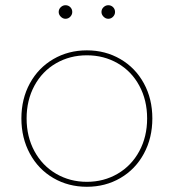

<svg xmlns="http://www.w3.org/2000/svg" viewBox="-20 -713 667 736"><path d="M62 -259Q62 -334 94.5 -393.5Q127 -453 184.5 -486.5Q242 -520 313 -520Q384 -520 441.5 -486.5Q499 -453 531.5 -393.5Q564 -334 564 -259Q564 -184 531.5 -124Q499 -64 441.5 -30.5Q384 3 313 3Q242 3 184.5 -30.5Q127 -64 94.5 -124Q62 -184 62 -259ZM544 -259Q544 -329 514 -384.5Q484 -440 431 -470.5Q378 -501 313 -501Q248 -501 195 -470.5Q142 -440 112 -384.5Q82 -329 82 -259Q82 -189 112 -133.5Q142 -78 195 -47Q248 -16 313 -16Q378 -16 431 -47Q484 -78 514 -133.5Q544 -189 544 -259ZM369 -667Q369 -678 377 -685.5Q385 -693 395 -693Q406 -693 413.5 -685.5Q421 -678 421 -667Q421 -657 413.5 -649Q406 -641 395 -641Q385 -641 377 -649Q369 -657 369 -667ZM205 -667Q205 -678 213 -685.5Q221 -693 231 -693Q242 -693 249.5 -685.5Q257 -678 257 -667Q257 -657 249.5 -649Q242 -641 231 -641Q221 -641 213 -649Q205 -657 205 -667Z"/></svg>

Font: iiserrat Thin
Style: Regular
Weight: 100
Designer: Akira Ohta
Foundry: Akira Ohta
Version: Version 1.200;Glyphs 3.3.1 (3343)